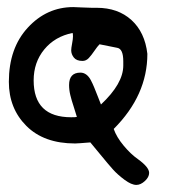

<svg xmlns="http://www.w3.org/2000/svg" viewBox="-20 -399 483 542"><path d="M365 123Q351 123 331.5 108.5Q312 94 299 79.5Q286 65 263.5 37.5Q241 10 235 3Q199 6 192 6Q104 6 54.5 -43.5Q5 -93 5 -168Q5 -263 58.5 -321Q112 -379 187 -379Q192 -379 210.5 -378Q229 -377 239 -377H253Q313 -377 351 -342.5Q389 -308 396 -247Q396 -130 301 -35Q309 -12 329 12Q349 36 369 50Q401 73 401 89Q401 101 389 112Q377 123 365 123ZM75 -172Q75 -68 181 -68Q194 -68 197 -69Q194 -80 188 -98Q182 -116 178.5 -130.5Q175 -145 175 -159Q175 -194 207 -194Q216 -194 223.5 -188.5Q231 -183 236.5 -172.5Q242 -162 246 -152Q250 -142 256 -127Q262 -112 265 -104Q328 -163 328 -214V-226Q328 -261 311 -264L261 -274Q255 -268 246.5 -255.5Q238 -243 230.5 -235Q223 -227 213 -227Q196 -227 188.5 -236.5Q181 -246 181 -257Q181 -263 183.5 -276Q186 -289 186 -296Q186 -303 185 -306Q135 -296 105 -259.5Q75 -223 75 -172Z"/></svg>

Font: Because We Organize
Style: Regular
Weight: 400
Designer: Liz Wetzel, Aaron Williamson, Russ McMullin
Foundry: Red Hat
Version: Version 1.000